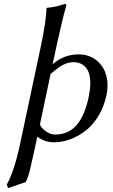

<svg xmlns="http://www.w3.org/2000/svg" viewBox="-20 -718 579 982"><path d="M255.9 9.8Q209.5 9.8 170.9 -19L146 95.2Q144.5 101.1 140.6 118.2Q136.7 135.3 135.3 141.8Q133.8 148.4 130.4 161.6Q127 174.8 124.5 182.1Q122.1 189.5 118.7 198Q115.2 206.5 111.8 212.9L22 244.1L14.2 227.1Q53.7 157.7 85 7.8L189 -481.9Q216.3 -611.3 217.8 -674.8L221.2 -678.2Q265.6 -681.6 312 -698.2Q318.8 -698.2 318.8 -690.9V-688Q299.8 -623.5 272.9 -500L249 -389.2Q306.6 -439.9 382.8 -439.9Q446.3 -439.9 488 -396Q529.8 -352.1 529.8 -280.8Q529.8 -253.4 524.9 -231.9Q511.7 -170.9 482.2 -123Q452.6 -75.2 414.8 -47.1Q377 -19 336.4 -4.6Q295.9 9.8 255.9 9.8ZM261.2 -29.8Q330.6 -29.8 372.3 -78.9Q414.1 -127.9 434.1 -224.1Q441.9 -265.6 441.9 -293Q441.9 -346.7 418.5 -373.3Q395 -399.9 356.9 -399.9Q328.1 -399.9 302.5 -386.2Q276.9 -372.6 238.8 -339.8L184.1 -81.1Q192.9 -61.5 215.8 -45.7Q238.8 -29.8 261.2 -29.8Z"/></svg>

Font: Linear Smooth
Style: Italic
Weight: 400
Designer: Philipp H. Poll, Flanker
Foundry: Philipp H. Poll, reworked by Flanker
Version: Version 1.061 | FøM Fix